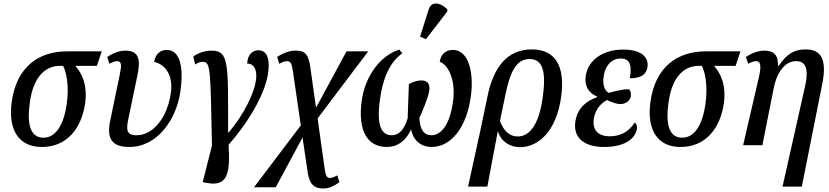

<svg xmlns="http://www.w3.org/2000/svg" viewBox="-20 -829 4734 1096"><path d="M219 10C365 10 446 -100 466 -239C480 -343 450 -407 410 -453H533L561 -536H364C203 -536 75 -450 47 -248C25 -89 86 10 219 10ZM228 -43C152 -43 133 -122 150 -243C172 -404 249 -453 322 -453H340C358 -421 376 -341 361 -236C344 -115 298 -43 228 -43Z M718 10C879 10 988 -148 1010 -309C1028 -437 1012 -544 931 -544C895 -544 867 -520 860 -476C911 -465 972 -413 955 -297C935 -158 855 -57 759 -57C697 -57 701 -94 714 -157L764 -397C782 -481 778 -540 696 -540C659 -540 622 -524 592 -504L605 -465C622 -474 637 -480 649 -480C675 -480 675 -456 663 -400L610 -145C587 -40 616 10 718 10Z M1160 215C1279 238 1295 163 1285 -3C1366 -93 1514 -297 1514 -455C1514 -517 1491 -542 1455 -542C1421 -542 1393 -517 1391 -466C1421 -467 1443 -444 1443 -396C1443 -312 1366 -164 1284 -72H1282C1282 -463 1289 -540 1188 -540C1152 -540 1115 -529 1083 -506L1094 -461C1112 -472 1124 -476 1138 -476C1183 -476 1181 -434 1190 2L1137 211Z M1430 240H1554L1707 -44L1736 152C1746 223 1773 247 1826 247C1857 247 1882 236 1918 211L1905 172C1893 179 1876 187 1863 187C1843 187 1838 172 1830 111L1793 -153L2082 -536H1958L1784 -214L1751 -448C1740 -518 1723 -540 1668 -540C1640 -540 1605 -532 1562 -504L1574 -465C1586 -472 1604 -480 1618 -480C1638 -480 1645 -469 1652 -423L1697 -113Z M2411 -605 2533 -763 2534 -775C2499 -812 2444 -828 2427 -775L2378 -620ZM2045 -256C2020 -74 2083 10 2188 10C2249 10 2295 -23 2327 -90C2338 -29 2382 10 2444 10C2555 10 2643 -102 2667 -274C2686 -401 2661 -544 2565 -544C2527 -544 2497 -522 2490 -476C2534 -463 2584 -378 2566 -250C2548 -115 2497 -57 2443 -57C2401 -57 2377 -88 2374 -156C2390 -190 2420 -261 2429 -304C2437 -341 2427 -370 2385 -370C2361 -370 2333 -360 2314 -349C2312 -297 2309 -215 2307 -153C2285 -82 2254 -57 2216 -57C2165 -57 2126 -99 2149 -261C2163 -367 2198 -470 2277 -525L2259 -546C2139 -506 2063 -382 2045 -256Z M2763 -280 2722 -84 2652 236H2762L2821 -77H2823C2842 -18 2894 11 2948 11C3056 11 3156 -83 3183 -274C3208 -454 3149 -547 3015 -547C2875 -547 2797 -445 2763 -280ZM2935 -50C2889 -50 2854 -82 2834 -139L2866 -293C2892 -415 2925 -492 3003 -492C3081 -492 3098 -415 3078 -273C3055 -106 2997 -50 2935 -50Z M3429 10C3548 10 3606 -39 3615 -91C3619 -110 3612 -123 3604 -130C3569 -76 3520 -51 3462 -51C3386 -51 3360 -95 3370 -154C3381 -213 3418 -244 3445 -258C3476 -243 3501 -235 3522 -235C3552 -235 3577 -254 3581 -280C3584 -300 3578 -313 3569 -320C3539 -320 3497 -311 3456 -299C3432 -307 3417 -348 3427 -400C3437 -458 3473 -495 3524 -495C3580 -495 3587 -449 3575 -382C3645 -382 3669 -408 3676 -445C3684 -495 3651 -546 3537 -546C3429 -546 3340 -493 3324 -398C3314 -339 3340 -297 3389 -278L3388 -274C3332 -255 3278 -216 3265 -139C3250 -54 3301 10 3429 10Z M3865 10C4011 10 4092 -100 4112 -239C4126 -343 4096 -407 4056 -453H4179L4207 -536H4010C3849 -536 3721 -450 3693 -248C3671 -89 3732 10 3865 10ZM3874 -43C3798 -43 3779 -122 3796 -243C3818 -404 3895 -453 3968 -453H3986C4004 -421 4022 -341 4007 -236C3990 -115 3944 -43 3874 -43Z M4447 236H4557L4674 -351C4701 -487 4669 -547 4579 -547C4517 -547 4472 -524 4425 -453H4421C4423 -513 4399 -540 4343 -540C4305 -540 4269 -524 4238 -504L4251 -465C4269 -475 4284 -480 4296 -480C4323 -480 4327 -452 4311 -384L4222 0H4332L4395 -318C4410 -402 4453 -480 4525 -480C4584 -480 4595 -428 4577 -343Z"/></svg>

Font: Noto Serif Condensed Medium
Style: Italic
Weight: 500
Width: 3
Italic angle: -12°
Designer: Monotype Design Team
Foundry: Monotype Imaging Inc.
Version: Version 2.013